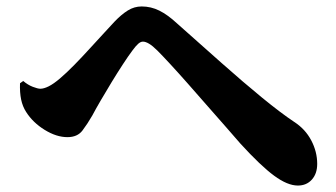

<svg xmlns="http://www.w3.org/2000/svg" viewBox="-20 -638 1040 595"><path d="M42 -380 52 -387Q66 -375 81.5 -369Q97 -363 105 -363Q116 -363 131 -370.5Q146 -378 166 -395Q186 -412 210.5 -437Q235 -462 259.5 -489Q284 -516 304.5 -538Q325 -560 335 -571Q356 -593 376 -605.5Q396 -618 419 -618Q448 -618 474 -605Q500 -592 528 -566Q600 -502 667 -442.5Q734 -383 792 -335.5Q850 -288 892 -260Q926 -238 944.5 -203Q963 -168 963 -130Q963 -100 946.5 -81.5Q930 -63 903 -63Q871 -63 829.5 -93.5Q788 -124 725 -193Q708 -213 681 -243.5Q654 -274 623 -309.5Q592 -345 562 -379Q532 -413 507 -440Q482 -467 468 -481Q453 -496 442 -502.5Q431 -509 423 -509Q416 -509 408.5 -502.5Q401 -496 390 -481Q378 -465 361 -439Q344 -413 326 -383.5Q308 -354 292 -326.5Q276 -299 266 -280Q251 -254 235.5 -233.5Q220 -213 189 -213Q155 -213 118.5 -235.5Q82 -258 61 -291Q50 -308 45.5 -329.5Q41 -351 42 -380Z"/></svg>

Font: Early Summer Mincho Heavy
Style: Regular
Weight: 900
Designer: GuiWonder
Version: Version 1.002